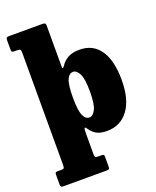

<svg xmlns="http://www.w3.org/2000/svg" viewBox="-184 -885 1015 1250"><g transform="rotate(-20 323.5 -260.0)"><path d="M14 -701V-757.5Q14 -773 18.8 -776.5Q23.5 -780 38.5 -780H266.5Q277 -780 283 -776.8Q289 -773.5 289 -762V-475Q289 -464 293.2 -464.5Q297.5 -465 305.5 -477Q323.5 -505 354.2 -522.5Q385 -540 435 -540Q528 -540 577.5 -468Q627 -396 627 -261Q627 -126 572.5 -53.5Q518 19 425 19Q380 19 353.2 4Q326.5 -11 309.5 -37Q300 -51.5 294.5 -50.8Q289 -50 289 -13V129Q289 145 292.5 150Q296 155 311 155H336.5Q346 155 350 157.8Q354 160.5 354 171V239Q354 254 349.2 257Q344.5 260 329.5 260H36.5Q21.5 260 17.8 256Q14 252 14 238V174Q14 162.5 17.2 158.8Q20.5 155 32.5 155H57Q71.5 155 75.2 150.2Q79 145.5 79 128.5V-649Q79 -666.5 74.2 -670.8Q69.5 -675 56.5 -675H36.5Q21.5 -675 17.8 -679.2Q14 -683.5 14 -701ZM289 -261Q289 -172 304.5 -137.5Q320 -103 347 -103Q370.5 -103 388.8 -137.5Q407 -172 407 -261Q407 -350.5 388.8 -384.8Q370.5 -419 347 -419Q320 -419 304.5 -384.8Q289 -350.5 289 -261Z"/></g></svg>

Font: Besley* Narrow Fatface
Style: Regular
Weight: 900
Width: 4
Designer: Owen Earl
Foundry: indestructible type*
Version: Version 3.000; ttfautohint (v1.8.3)